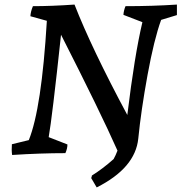

<svg xmlns="http://www.w3.org/2000/svg" viewBox="-20 -670 794 840"><path d="M585 -64Q572 65 403 150L379 109Q380 107 381 103.5Q382 100 382 98Q430 68 477 26Q486 10 494 -11Q419 -180 247 -518Q208 -154 193 -70L275 -38Q275 -20 266 0Q158 0 33 8Q30 -13 32 -39L106 -57Q162 -195 185 -579L113 -599Q114 -619 124 -643Q205 -643 306 -650Q381 -458 537 -167Q569 -430 603 -573L520 -605Q521 -623 529 -643Q649 -643 754 -650V-604L685 -583Q654 -498 625.5 -342Q597 -186 585 -64Z"/></svg>

Font: Albura Medium
Style: Italic
Weight: 462
Italic angle: -7°
Designer: Mercedes Jáuregui
Foundry: Omnibus-Type Team
Version: Version 1.000